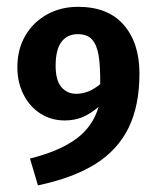

<svg xmlns="http://www.w3.org/2000/svg" viewBox="-20 -525 466 566"><path d="M391.1 -308.1Q391.1 -213.9 359.1 -148.4Q327.1 -83 261.5 -41.7Q195.8 -0.5 91.8 21.5L68.4 -57.6Q156.2 -79.6 205.3 -116.2Q254.4 -152.8 270.5 -210Q247.6 -189.9 223.6 -179.9Q199.7 -169.9 170.4 -169.9Q131.8 -169.9 100.1 -189.7Q68.4 -209.5 49.8 -245.4Q31.2 -281.2 31.2 -327.1Q31.2 -379.9 54.7 -419.9Q78.1 -460 118.7 -482.4Q159.2 -504.9 210 -504.9Q298.3 -504.9 344.7 -451.7Q391.1 -398.4 391.1 -308.1ZM205.1 -248.5Q241.2 -248.5 275.4 -276.9Q275.9 -330.1 270.8 -361.3Q265.6 -392.6 251.5 -408.4Q237.3 -424.3 209.5 -424.3Q178.2 -424.3 161.1 -401.4Q144 -378.4 144 -331.1Q144 -288.1 160.9 -268.3Q177.7 -248.5 205.1 -248.5Z"/></svg>

Font: Amiri Typewriter
Style: Bold
Weight: 700
Monospace: yes
Designer: Khaled Hosny
Version: Version 1.1